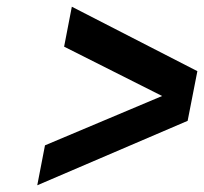

<svg xmlns="http://www.w3.org/2000/svg" viewBox="-20 -557 608 572"><path d="M114 -124 463 -271 171 -418 194 -537 568 -345 539 -197 91 -5Z"/></svg>

Font: Teachers[wght] Italic
Style: Regular
Weight: 400
Designer: Alfredo Marco Pradil & Chank Diesel
Version: Version 1.000;Glyphs 3.1.2 (3151)